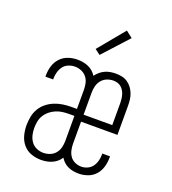

<svg xmlns="http://www.w3.org/2000/svg" viewBox="-140 -869 879 982"><g transform="rotate(20 300.0 -378.0)"><path d="M194 8Q166 8 140 -1.5Q114 -11 96.5 -32Q79 -53 72 -79.5Q65 -106 65 -134Q65 -157 69.5 -180.5Q74 -204 86 -224.5Q98 -245 116.5 -260Q135 -275 157 -284Q179 -293 202 -296.5Q225 -300 249 -300H279V-404Q279 -422 275 -440Q271 -458 259.5 -472Q248 -486 231 -493Q214 -500 196 -500Q178 -500 161 -493Q144 -486 133.5 -472Q123 -458 118 -440.5Q113 -423 113 -405Q113 -404 113 -402.5Q113 -401 113 -400H71Q71 -402 71 -404Q71 -406 71 -407Q71 -433 78.5 -458Q86 -483 103.5 -502Q121 -521 145.5 -529.5Q170 -538 196 -538Q211 -538 226 -535.5Q241 -533 255 -527Q269 -521 280.5 -511Q292 -501 300 -488Q309 -500 320.5 -510Q332 -520 346 -526.5Q360 -533 375 -535.5Q390 -538 405 -538Q422 -538 438.5 -534.5Q455 -531 469 -521.5Q483 -512 493 -498.5Q503 -485 509 -469.5Q515 -454 517 -437.5Q519 -421 519 -404V-246H321V-126Q321 -108 325 -90.5Q329 -73 339 -59Q349 -45 365.5 -37.5Q382 -30 400 -30Q417 -30 433.5 -37.5Q450 -45 460 -59Q470 -73 474.5 -90Q479 -107 479 -125Q479 -126 479 -127.5Q479 -129 479 -130H521Q521 -128 521 -126Q521 -124 521 -123Q521 -97 514 -72.5Q507 -48 490.5 -29Q474 -10 449.5 -1Q425 8 400 8Q385 8 370.5 5.5Q356 3 342.5 -3Q329 -9 318 -19Q307 -29 299 -42Q291 -29 279 -19Q267 -9 253 -3Q239 3 224 5.5Q209 8 194 8ZM321 -284H477V-404Q477 -415 475.5 -426.5Q474 -438 471 -448.5Q468 -459 462 -469Q456 -479 447 -486.5Q438 -494 427 -497Q416 -500 405 -500Q387 -500 370 -493Q353 -486 341.5 -472Q330 -458 325.5 -440Q321 -422 321 -404ZM193 -30Q212 -30 229.5 -37Q247 -44 258.5 -58Q270 -72 274.5 -90Q279 -108 279 -126V-262H249Q231 -262 213 -259.5Q195 -257 178 -249.5Q161 -242 147 -230.5Q133 -219 123.5 -203.5Q114 -188 110.5 -170Q107 -152 107 -133Q107 -114 111.5 -95.5Q116 -77 127 -61.5Q138 -46 156 -38Q174 -30 193 -30ZM293 -599 264 -621 382 -764 418 -736Z"/></g></svg>

Font: Iosevka Curly XLtEx
Style: Regular
Weight: 200
Width: 7
Monospace: yes
Designer: Belleve Invis
Foundry: Belleve Invis
Version: Version 11.1.0; ttfautohint (v1.8.3)